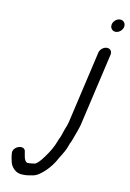

<svg xmlns="http://www.w3.org/2000/svg" viewBox="-98 -737 692 1024"><g transform="rotate(10 248.0 -225.5)"><path d="M383.7 -484 293.2 -92C292 -86.7 290.5 -81.7 288.8 -77C280.2 -55.5 273.2 -35.8 266.5 -15L261.7 -3C257.2 5 253.6 13.3 250.9 22C240.6 49.6 223.8 78.3 207.9 100C192.7 120.8 177.9 144.2 155.8 157C150.1 158.3 130.2 161 125.8 161H114.8C112.8 161 110.9 160.7 109.1 160C93.3 147.6 93.6 126.8 89.5 106C86.4 64.8 16.5 86.6 22.7 127C23.6 143.2 26.8 156.6 30.3 172C36.5 198.4 61.2 227 97.6 227H113.6C118.9 227 127.2 226 138.3 224C164.5 220.8 175.4 216.4 195.6 201C226.3 177.8 255.8 143.2 274.5 106C289.9 81.7 306.3 57.2 315.8 27C316.7 23 318.1 19.7 320.1 17C329.7 -2.2 336.1 -25.7 344.8 -47L351 -65C354.3 -73.7 357.1 -82.7 359.2 -92L449.7 -484C454 -502.3 443 -517 424.9 -517C406.8 -517 388 -502.3 383.7 -484ZM427.9 -645C423.4 -625.6 436.5 -609 455.1 -609C473.2 -609 491 -623.7 495.2 -642C499.7 -661.4 486.6 -678 468 -678C449.9 -678 432.1 -663.3 427.9 -645Z"/></g></svg>

Font: HoneyBee
Style: RegIt
Weight: 400
Foundry: Cannot Into Space Fonts
Version: Version 0.89